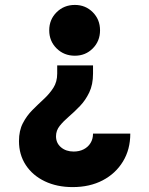

<svg xmlns="http://www.w3.org/2000/svg" viewBox="-20 -556 602 775"><path d="M355.5 -292V-258.8Q355.5 -214.4 340.3 -182.9Q325.2 -151.4 303 -128.2Q280.8 -105 258.5 -85.9Q236.3 -66.9 221.2 -48.1Q206.1 -29.3 206.1 -5.9Q206.1 21.5 226.3 38.6Q246.6 55.7 277.3 55.7Q300.3 55.7 317.9 46.6Q335.4 37.6 345.5 21.2Q355.5 4.9 355.5 -16.6H505.9Q505.9 47.4 476.3 95.9Q446.8 144.5 394.5 171.9Q342.3 199.2 273.4 199.2Q210 199.2 160.9 175.8Q111.8 152.3 84.2 110.4Q56.6 68.4 56.6 13.7Q56.6 -28.8 72.3 -58.8Q87.9 -88.9 110.8 -111.8Q133.8 -134.8 156.7 -156Q179.7 -177.2 195.3 -201.4Q210.9 -225.6 210.9 -258.8V-292ZM282.2 -536.1Q325.2 -536.1 354.5 -506.6Q383.8 -477.1 383.8 -433.6Q383.8 -390.1 354.5 -360.6Q325.2 -331.1 282.2 -331.1Q238.3 -331.1 208.5 -360.6Q178.7 -390.1 178.7 -433.6Q178.7 -477.1 208.5 -506.6Q238.3 -536.1 282.2 -536.1Z"/></svg>

Font: Reddit Mono Black
Style: Regular
Weight: 900
Monospace: yes
Designer: Stephen Hutchings
Foundry: Reddit
Version: Version 1.014